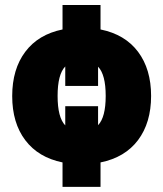

<svg xmlns="http://www.w3.org/2000/svg" viewBox="-20 -640 645 760"><path d="M227.5 -523.4V-620.1H377.9V-523.4Q474.6 -503.9 526.4 -435.1Q578.1 -366.2 578.1 -260.3Q578.1 -154.3 526.4 -85.4Q474.6 -16.6 377.9 2.9V99.6H227.5V2.9Q131.8 -16.6 80.1 -85Q28.3 -153.3 28.3 -259.8Q28.3 -366.2 80.1 -435.1Q131.8 -503.9 227.5 -523.4ZM238.3 -143.6V-219.7H368.2V-144.5Q398.4 -175.8 398.4 -260.3Q398.4 -344.7 368.2 -376V-299.8H238.3V-377Q208 -345.7 208 -260.3Q208 -174.8 238.3 -143.6Z"/></svg>

Font: GenEi M Gothic v2 Black
Style: Regular
Weight: 900
Version: Version 2.0